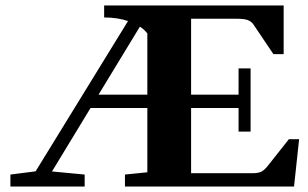

<svg xmlns="http://www.w3.org/2000/svg" viewBox="-20 -683 1128 703"><path d="M18.1 0V-43.9L110.4 -55.7L448.7 -606Q409.2 -619.1 361.3 -619.1V-663.1H1018.6V-484.9H981L907.7 -593.8Q899.9 -604.5 887.5 -609.4Q875 -614.3 847.7 -614.3H679.7V-336.4H853.5V-432.6H897.5V-201.2H853.5V-287.6H679.7V-48.8H904.3Q925.3 -48.8 936.8 -54.4Q948.2 -60.1 960.9 -76.2L1037.6 -173.3H1075.2L1056.6 0H437.5V-43.9L519.5 -52.2V-287.6H311.5L170.4 -55.2L290 -43.9V0ZM519.5 -560.5Q507.8 -575.7 492.2 -585.4L340.8 -336.4H519.5Z"/></svg>

Font: Elstob 6pt
Style: Bold
Weight: 700
Designer: Peter S. Baker
Version: Version 1.015